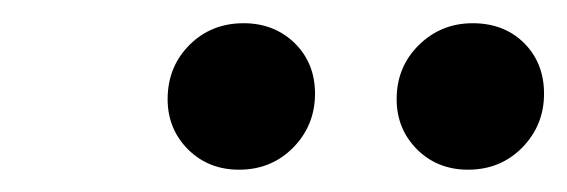

<svg xmlns="http://www.w3.org/2000/svg" viewBox="-20 -646 493 167"><path d="M387.1 -498.4Q360.5 -498.4 342.7 -516.1Q325 -533.9 325 -559.7Q325 -587.9 344.4 -606.9Q363.7 -625.8 391.1 -625.8Q418.5 -625.8 435.9 -608.5Q453.2 -591.1 453.2 -564.5Q453.2 -537.1 434.3 -517.7Q415.3 -498.4 387.1 -498.4ZM187.9 -498.4Q161.3 -498.4 143.5 -516.1Q125.8 -533.9 125.8 -559.7Q125.8 -587.9 144.8 -606.9Q163.7 -625.8 191.9 -625.8Q218.5 -625.8 236.3 -608.5Q254 -591.1 254 -564.5Q254 -537.1 235.1 -517.7Q216.1 -498.4 187.9 -498.4Z"/></svg>

Font: Playfair 5pt SemiExpanded Light ExtraBold
Style: Italic
Weight: 800
Italic angle: -15.6°
Version: Version 2.001;gftools[0.9.30]